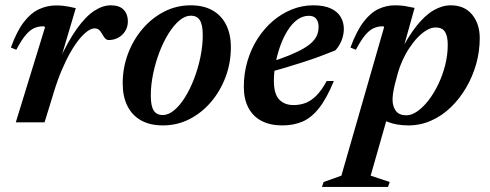

<svg xmlns="http://www.w3.org/2000/svg" viewBox="-20 -472 1890 741"><path d="M154 -367.5Q152.5 -368.5 150.8 -369.5Q149 -370.5 146 -370.5Q128 -370.5 112 -363.5Q96 -356.5 79.5 -337.2Q63 -318 43 -280L22 -288.5Q44.5 -351 71.5 -386.2Q98.5 -421.5 130 -436.2Q161.5 -451 196 -451Q210.5 -451 222.5 -449.8Q234.5 -448.5 246.5 -446.2Q258.5 -444 272.5 -440.5L209 -226.5L205.5 -233Q242.5 -313.5 276.8 -361.2Q311 -409 343.8 -430.2Q376.5 -451.5 407.5 -451.5Q441 -451.5 457.2 -434.5Q473.5 -417.5 473.5 -390Q473.5 -369 463.5 -352.5Q453.5 -336 436.8 -326.8Q420 -317.5 400 -317.5Q392.5 -317.5 387 -322.5Q381.5 -327.5 375 -339.5Q368.5 -351.5 361.8 -357Q355 -362.5 345.5 -362.5Q333 -362.5 317.8 -351.8Q302.5 -341 285.8 -320.5Q269 -300 252 -270.2Q235 -240.5 218.8 -202.5Q202.5 -164.5 188.5 -118.5L152 0H41Z M716 -451.5Q766 -451.5 800.5 -431.8Q835 -412 853 -375.8Q871 -339.5 871 -289.5Q871 -229 850.5 -174.5Q830 -120 794 -78Q758 -36 710.8 -12Q663.5 12 608.5 12Q559 12 524.2 -7.5Q489.5 -27 471.5 -63.5Q453.5 -100 453.5 -149.5Q453.5 -210.5 474 -264.8Q494.5 -319 530.5 -361Q566.5 -403 613.8 -427.2Q661 -451.5 716 -451.5ZM608 -28Q630 -28 652.2 -46.5Q674.5 -65 694.2 -96.8Q714 -128.5 729.2 -168.5Q744.5 -208.5 753.5 -251.8Q762.5 -295 762.5 -336Q762.5 -376.5 751.2 -394Q740 -411.5 716.5 -411.5Q694.5 -411.5 672.2 -392.8Q650 -374 630.2 -342.2Q610.5 -310.5 595.2 -270.5Q580 -230.5 571 -187.2Q562 -144 562 -103Q562 -63 573.2 -45.5Q584.5 -28 608 -28Z M1171.5 -411Q1148 -411 1127.2 -395.8Q1106.5 -380.5 1090 -354.2Q1073.5 -328 1061.8 -295.2Q1050 -262.5 1043.5 -227.5Q1037 -192.5 1037 -160Q1037 -109.5 1057.5 -88Q1078 -66.5 1113 -66.5Q1138 -66.5 1159.5 -74.8Q1181 -83 1201 -103Q1221 -123 1241 -159.5H1268.5Q1241 -92.5 1211.5 -55Q1182 -17.5 1147.5 -2.8Q1113 12 1069.5 12Q1022.5 12 989.2 -5.5Q956 -23 938.5 -56.5Q921 -90 921 -136.5Q921 -189 935 -236.2Q949 -283.5 974.2 -322.8Q999.5 -362 1033 -390.8Q1066.5 -419.5 1106.2 -435.5Q1146 -451.5 1188.5 -451.5Q1231.5 -451.5 1257.5 -439Q1283.5 -426.5 1295.2 -406Q1307 -385.5 1307 -360.5Q1307 -337.5 1298 -315.2Q1289 -293 1274 -277.5Q1245.5 -266 1214 -254.2Q1182.5 -242.5 1149 -231.8Q1115.5 -221 1081 -210.8Q1046.5 -200.5 1013 -192L1014.5 -229.5Q1062.5 -244.5 1096.5 -258.5Q1130.5 -272.5 1152.5 -285.5Q1174.5 -298.5 1187 -311.8Q1199.5 -325 1204.5 -339Q1209.5 -353 1209.5 -368.5Q1209.5 -382 1205.2 -391.5Q1201 -401 1192.8 -406Q1184.5 -411 1171.5 -411Z M1504 -147Q1499 -126.5 1497 -112.2Q1495 -98 1495 -88Q1495 -61 1507.8 -44Q1520.5 -27 1548.5 -27Q1568.5 -27 1590.8 -42.5Q1613 -58 1633.8 -84.8Q1654.5 -111.5 1671.2 -146.2Q1688 -181 1698 -220.2Q1708 -259.5 1708 -299Q1708 -333 1697.2 -349.5Q1686.5 -366 1661 -366Q1645 -366 1627.5 -356Q1610 -346 1593 -328.5Q1576 -311 1560.8 -288.2Q1545.5 -265.5 1534 -240.2Q1522.5 -215 1515.5 -190ZM1426 -42 1481 -41 1410.5 206 1484 230.5 1477.5 249.5H1222.5L1229 230.5L1297.5 206L1462.5 -367.5Q1462 -368.5 1460.8 -369.5Q1459.5 -370.5 1457 -370.5Q1439 -370.5 1422.8 -363.5Q1406.5 -356.5 1390 -337.2Q1373.5 -318 1353.5 -280L1332.5 -288.5Q1355.5 -351 1382.2 -386.5Q1409 -422 1439.8 -436.8Q1470.5 -451.5 1504.5 -451.5Q1525.5 -451.5 1542.5 -448.8Q1559.5 -446 1580 -441.5L1528 -254.5L1519.5 -260.5Q1553 -328 1586.2 -370.2Q1619.5 -412.5 1653 -432Q1686.5 -451.5 1719.5 -451.5Q1772.5 -451.5 1802 -415.8Q1831.5 -380 1831.5 -324.5Q1831.5 -274.5 1818 -226Q1804.5 -177.5 1779.5 -134.5Q1754.5 -91.5 1720.5 -58.5Q1686.5 -25.5 1644.8 -6.8Q1603 12 1556 12Q1511.5 12 1476.5 -1.5Q1441.5 -15 1426 -42Z"/></svg>

Font: Newsreader 24pt SemiBold
Style: Italic
Weight: 600
Italic angle: -17°
Designer: Hugues Gentile
Foundry: Production Type
Version: Version 1.003